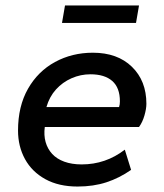

<svg xmlns="http://www.w3.org/2000/svg" viewBox="-20 -673 600 703"><path d="M264 10Q195 10 146 -17Q97 -44 71.5 -90.5Q46 -137 46 -195Q46 -284 82.5 -348Q119 -412 181.5 -446Q244 -480 320 -480Q410 -480 463 -428.5Q516 -377 516 -293Q516 -275 509 -250.5Q502 -226 489 -208H144Q140 -178 147 -153Q154 -128 171 -109.5Q188 -91 215.5 -81Q243 -71 279 -71Q323 -71 362.5 -84.5Q402 -98 437 -125L460 -51Q417 -21 369.5 -5.5Q322 10 264 10ZM150 -281H416Q419 -290 419 -302Q419 -352 391 -376.5Q363 -401 311 -401Q275 -401 242 -386.5Q209 -372 185 -345.5Q161 -319 150 -281ZM207 -589 218 -653H489L478 -589Z"/></svg>

Font: Gantari Medium
Style: Italic
Weight: 500
Italic angle: -10°
Designer: Anugrah Pasau
Foundry: Lafontype
Version: Version 1.000